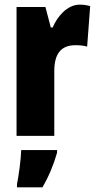

<svg xmlns="http://www.w3.org/2000/svg" viewBox="-20 -583 415 824"><path d="M322 -563C267 -563 225 -510 206 -465H198L175 -553H51V0H213V-278C213 -350 240 -389 304 -389C325 -389 341 -387 354 -383L367 -557C347 -562 335 -563 322 -563ZM225 72V61H71C70 101 60 173 53 207V221H162C189 175 210 125 225 72Z"/></svg>

Font: Noto Sans Myanmar ExtraCondensed Black
Style: Regular
Weight: 900
Width: 2
Designer: Monotype Design Team
Foundry: Monotype Imaging Inc.
Version: Version 2.107